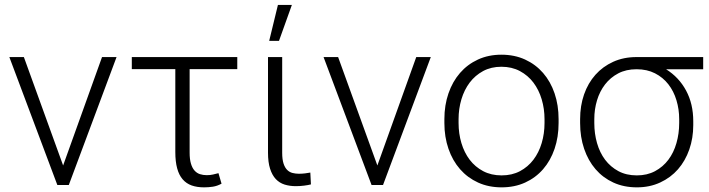

<svg xmlns="http://www.w3.org/2000/svg" viewBox="-20 -764 2927 793"><path d="M240.7 -80.6 401.4 -528.3H461.4L264.2 0H216.8L18.6 -528.3H78.6Z M960 -478.5H763.2V-133.8Q763.2 -106.4 768.6 -88.4Q773.9 -70.3 783.4 -59.6Q793 -48.8 805.9 -44.7Q818.8 -40.5 834 -40.5Q848.1 -40.5 859.6 -43.2Q871.1 -45.9 882.3 -48.8L895 -5.4Q877 4.4 859.1 7.1Q841.3 9.8 822.8 9.8Q793.9 9.8 771.7 2Q749.5 -5.9 734.4 -23.4Q719.2 -41 711.7 -68.8Q704.1 -96.7 704.1 -136.2V-478.5H524.4V-528.3H960Z M1145.5 -528.3V-133.3Q1145.5 -105.5 1151.1 -88.4Q1156.7 -71.3 1166.3 -62Q1175.8 -52.7 1188.2 -49.6Q1200.7 -46.4 1214.4 -46.4Q1227.5 -46.4 1239.7 -47.9Q1252 -49.3 1261.7 -51.3L1264.2 -2.4Q1253.4 0.5 1236.1 2.7Q1218.8 4.9 1201.7 4.9Q1176.8 4.9 1155.5 -1.7Q1134.3 -8.3 1119.1 -24.4Q1104 -40.5 1095.5 -67.1Q1086.9 -93.8 1086.9 -133.3V-528.3ZM1127.9 -743.7H1185.5L1132.3 -595.2H1091.8Z M1538.6 -80.6 1699.2 -528.3H1759.3L1562 0H1514.6L1316.4 -528.3H1376.5Z M1815.4 -272Q1815.4 -329.6 1832.3 -378.4Q1849.1 -427.2 1879.9 -462.6Q1910.6 -498 1954.1 -518.1Q1997.6 -538.1 2050.8 -538.1Q2105 -538.1 2148.7 -518.1Q2192.4 -498 2223.1 -462.6Q2253.9 -427.2 2270.5 -378.4Q2287.1 -329.6 2287.1 -272V-255.9Q2287.1 -198.2 2270.5 -149.4Q2253.9 -100.6 2223.1 -65.2Q2192.4 -29.8 2148.9 -10Q2105.5 9.8 2051.8 9.8Q1998 9.8 1954.6 -10Q1911.1 -29.8 1880.1 -65.2Q1849.1 -100.6 1832.3 -149.4Q1815.4 -198.2 1815.4 -255.9ZM1874 -255.9Q1874 -212.4 1885.7 -173.1Q1897.5 -133.8 1919.9 -104.2Q1942.4 -74.7 1975.6 -57.1Q2008.8 -39.6 2051.8 -39.6Q2094.7 -39.6 2127.7 -57.1Q2160.6 -74.7 2183.1 -104.2Q2205.6 -133.8 2217.3 -173.1Q2229 -212.4 2229 -255.9V-272Q2229 -314.5 2217.3 -353.8Q2205.6 -393.1 2183.1 -422.9Q2160.6 -452.6 2127.2 -470.5Q2093.8 -488.3 2050.8 -488.3Q2008.3 -488.3 1975.3 -470.5Q1942.4 -452.6 1919.9 -422.9Q1897.5 -393.1 1885.7 -353.8Q1874 -314.5 1874 -272Z M2884.3 -478H2731Q2784.2 -444.8 2813.7 -389.9Q2843.3 -335 2843.3 -263.2V-247.1Q2843.3 -193.4 2826.9 -146.5Q2810.5 -99.6 2780.3 -64.9Q2750 -30.3 2706.8 -10.3Q2663.6 9.8 2610.4 9.8Q2556.6 9.8 2513.4 -10Q2470.2 -29.8 2439.7 -65.2Q2409.2 -100.6 2392.6 -149.4Q2376 -198.2 2376 -255.9V-272Q2376 -327.1 2392.3 -374Q2408.7 -420.9 2439.2 -455.1Q2469.7 -489.3 2512.7 -508.8Q2555.7 -528.3 2608.9 -528.3H2884.3ZM2434.6 -255.9Q2434.6 -212.4 2445.8 -173.1Q2457 -133.8 2479.2 -104.2Q2501.5 -74.7 2534.2 -57.1Q2566.9 -39.6 2610.4 -39.6Q2652.8 -39.6 2685.5 -57.1Q2718.3 -74.7 2740.5 -104.2Q2762.7 -133.8 2773.9 -173.1Q2785.2 -212.4 2785.2 -255.9V-272Q2785.2 -312.5 2773.9 -349.9Q2762.7 -387.2 2740.5 -415.8Q2718.3 -444.3 2685.3 -461.2Q2652.3 -478 2609.4 -478H2608.9Q2565.9 -478 2533.4 -460.9Q2501 -443.8 2479 -415.3Q2457 -386.7 2445.8 -349.6Q2434.6 -312.5 2434.6 -272Z"/></svg>

Font: Melbourne
Style: Light
Weight: 300
Designer: Google
Version: Version 2.000980; 2014